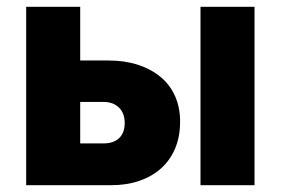

<svg xmlns="http://www.w3.org/2000/svg" viewBox="-20 -545 826 565"><path d="M57 -525H216V-367H299Q347 -367 385.5 -354.5Q424 -342 452 -319Q480 -296 495 -262.5Q510 -229 510 -187Q510 -143 495.5 -108.5Q481 -74 454.5 -50Q428 -26 390.5 -13Q353 0 307 0H57ZM570 -525H729V0H570ZM285 -123Q314 -123 330.5 -138.5Q347 -154 347 -183Q347 -212 330 -228.5Q313 -245 285 -245H216V-123Z"/></svg>

Font: Oxford Sans
Style: Regular
Weight: 800
Designer: Matt McInerney, Pablo Impallari, Rodrigo Fuenzalida
Foundry: Matt McInerney, Pablo Impallari, Rodrigo Fuenzalida
Version: Version 3.000g; ttfautohint (v1.5) -l 8 -r 28 -G 28 -x 14 -D